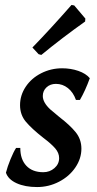

<svg xmlns="http://www.w3.org/2000/svg" viewBox="-20 -744 392 776"><path d="M155 -48Q181 -48 200 -64.5Q219 -81 219 -105Q219 -126 203 -144.5Q187 -163 155 -187Q108 -224 84.5 -252Q61 -280 61 -319Q61 -359 84 -393.5Q107 -428 146.5 -448Q186 -468 231 -468Q266 -468 296.5 -457.5Q327 -447 343 -428Q325 -378 303 -340H287Q276 -371 254.5 -388Q233 -405 206 -405Q183 -405 168 -391Q153 -377 153 -356Q153 -330 183 -302Q199 -288 220 -271Q263 -238 286 -209.5Q309 -181 309 -143Q309 -103 284.5 -67Q260 -31 218.5 -9.5Q177 12 130 12Q81 12 47 -3.5Q13 -19 4 -46Q10 -70 22.5 -100.5Q35 -131 45 -146H62Q62 -100 86.5 -74Q111 -48 155 -48ZM147 -522 136 -525 111 -552Q184 -627 269 -724L280 -722L325 -669L324 -657Q231 -591 147 -522Z"/></svg>

Font: Alegreya Medium
Style: Italic
Weight: 500
Italic angle: -7°
Designer: Juan Pablo del Peral
Foundry: Huerta Tipografica
Version: Version 2.008; ttfautohint (v1.8)